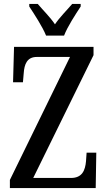

<svg xmlns="http://www.w3.org/2000/svg" viewBox="-20 -951 542 971"><path d="M213 -771H304C321 -816 363 -880 388 -918V-931H345C318 -899 282 -864 258 -828C234 -864 198 -899 171 -931H128V-918C153 -880 195 -816 213 -771ZM30 0H464L467 -179H418L415 -136C411 -90 396 -51 339 -51H148L453 -672V-714H51L46 -535H96L100 -581C103 -625 116 -663 166 -663H334L30 -41Z"/></svg>

Font: Noto Serif Khmer ExtraCondensed Medium
Style: Regular
Weight: 500
Width: 2
Designer: Danh Hong and the Monotype Design Team
Foundry: Monotype Imaging Inc.
Version: Version 2.004